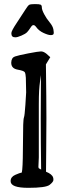

<svg xmlns="http://www.w3.org/2000/svg" viewBox="-20 -902 308 925"><path d="M83.3 -730.5C96.1 -736 105.1 -741.5 110.4 -746.8C115.6 -752.2 122 -760.7 129.6 -772.5C137.3 -784.2 145.5 -783.9 154.3 -771.7C163.1 -759.5 175 -750 189.9 -743.2C204.9 -736.3 216.3 -732.9 224.1 -732.9C231.9 -732.9 236.6 -734.7 238 -738.3C239.5 -741.9 239.3 -749.1 237.3 -760C235.4 -770.9 229.2 -782.5 219 -794.7C208.7 -806.9 200 -820 192.6 -834C185.3 -848 181.6 -858.6 181.6 -866C181.6 -873.3 179.6 -877.8 175.5 -879.6C171.5 -881.4 162.4 -882.3 148.2 -882.3C134 -882.3 124.8 -881.1 120.6 -878.7C116.4 -876.2 109.9 -867.9 101.1 -853.8C92.3 -839.6 79 -819.3 61.3 -792.7C43.5 -766.2 34.7 -749.4 34.7 -742.4C34.7 -735.4 36.1 -730.3 39.1 -727.1C42 -723.8 46.9 -722.2 53.7 -722.2C60.5 -722.2 70.4 -724.9 83.3 -730.5ZM167 -144V-397.9C167 -426.6 167.5 -448.9 168.5 -464.8C169.4 -480.8 171 -496.5 173.1 -512C175.2 -527.4 176.6 -536.8 177.2 -540C176.6 -477.2 176.3 -407.9 176.3 -332C176.3 -256.2 176.9 -173.8 178.2 -85L167 -91.3L165 -96.7ZM177.5 -654.3C169.5 -654.3 149.4 -651.2 117.2 -645C85 -638.8 63.2 -633.8 52 -629.9C40.8 -626 34.8 -616.4 34.2 -601.1V-597.7C34.8 -580.4 45.2 -570 65.4 -566.4C85.6 -562.8 97 -558.6 99.6 -553.7C102.2 -548.8 103.8 -540 104.5 -527.3L106 -457C106 -451.2 104.7 -431 102.3 -396.5C99.9 -362 97.7 -342.3 95.7 -337.4C93.8 -332.5 92.4 -320.3 91.8 -300.8C91.1 -281.2 90.7 -241.1 90.3 -180.4C90 -119.7 88.2 -83.2 85 -70.8C78.8 -69.8 68.3 -66.1 53.5 -59.6C38.7 -53.1 31.2 -43.1 31.2 -29.8V-28.8C31.2 -7.6 59.6 2.9 116.2 2.9C172.9 2.9 207.2 -1.9 219.2 -11.5C231.3 -21.1 237.3 -28.9 237.3 -34.9C237.3 -40.9 236.8 -44.9 235.8 -46.9C232.6 -57.6 221.2 -66.9 201.7 -74.7L202.6 -173.3C203.3 -221.8 203.6 -274.8 203.6 -332.3C203.6 -389.7 202.8 -476.2 201.2 -591.8L222.2 -626.5L203.1 -643.6C194 -650.7 185.5 -654.3 177.5 -654.3Z"/></svg>

Font: Drukaatie burti
Style: Regular
Weight: 400
Version: Version 0.14.4